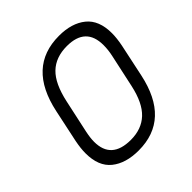

<svg xmlns="http://www.w3.org/2000/svg" viewBox="-189 -839 987 987"><g transform="rotate(-45 304.5 -345.5)"><path d="M58 -175Q58 -211 67 -256L105 -435Q161 -699 389 -699Q481 -699 536 -654.5Q591 -610 591 -516Q591 -480 582 -435L544 -256Q488 8 262 8Q168 8 113 -36.5Q58 -81 58 -175ZM470 -252 509 -432Q517 -468 517 -503Q517 -633 380 -633Q299 -633 250 -586Q201 -539 178 -432L139 -252Q131 -214 131 -186Q131 -59 272 -59Q350 -59 399 -105Q448 -151 470 -252Z"/></g></svg>

Font: D-DIN
Style: DIN-Italic
Weight: 400
Italic angle: -12°
Designer: Charles Nix
Foundry: Datto Inc.
Version: Version 1.00